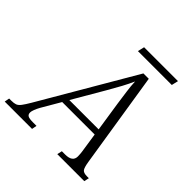

<svg xmlns="http://www.w3.org/2000/svg" viewBox="-272 -996 1162 1162"><g transform="rotate(45 309.5 -414.5)"><path d="M-58 0 -52 -32H-34Q-11 -32 2.5 -37Q16 -42 29 -59Q42 -76 62 -110L415 -714H461L558 -101Q565 -56 575.5 -44Q586 -32 614 -32H630L623 0H392L399 -32H427Q490 -32 490 -78Q490 -88 489 -100Q488 -112 487 -118L468 -244H190L120 -124Q110 -106 103.5 -89Q97 -72 97 -62Q97 -45 109 -38.5Q121 -32 151 -32H182L176 0ZM328 -482 212 -283H463L434 -473Q428 -517 421.5 -562.5Q415 -608 414 -644Q398 -608 377 -569Q356 -530 328 -482ZM296 -786 306 -829H596L586 -786Z"/></g></svg>

Font: Noto Serif Light
Style: Italic
Weight: 300
Italic angle: -12°
Designer: Monotype Design Team
Foundry: Monotype Imaging Inc.
Version: Version 2.013